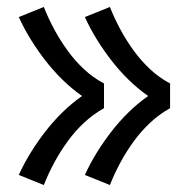

<svg xmlns="http://www.w3.org/2000/svg" viewBox="-20 -616 540 552"><path d="M296 -84Q309 -117 326 -148.5Q343 -180 364 -209Q385 -238 411 -262.5Q437 -287 469 -305V-376Q437 -393 411 -417.5Q385 -442 364 -471Q343 -500 326 -531.5Q309 -563 296 -596L224 -567Q239 -534 258.5 -502.5Q278 -471 300.5 -442Q323 -413 349.5 -387Q376 -361 406 -340Q376 -319 349.5 -293Q323 -267 300.5 -238Q278 -209 258.5 -177.5Q239 -146 224 -113ZM106 -84Q119 -117 136 -148.5Q153 -180 174 -209Q195 -238 221 -262.5Q247 -287 279 -305V-376Q247 -393 221 -417.5Q195 -442 174 -471Q153 -500 136 -531.5Q119 -563 106 -596L34 -567Q49 -534 68.5 -502.5Q88 -471 110.5 -442Q133 -413 159.5 -387Q186 -361 216 -340Q186 -319 159.5 -293Q133 -267 110.5 -238Q88 -209 68.5 -177.5Q49 -146 34 -113Z"/></svg>

Font: Iosevka SS09
Style: Regular
Weight: 400
Monospace: yes
Designer: Belleve Invis
Foundry: Belleve Invis
Version: Version 5.2.1; ttfautohint (v1.8.3)